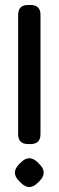

<svg xmlns="http://www.w3.org/2000/svg" viewBox="-20 -745 236 773"><path d="M93 -165H103Q143 -165 143 -205V-685Q143 -725 103 -725H93Q53 -725 53 -685V-205Q53 -165 93 -165ZM57 -16 64 -9Q81 8 98 8Q115 8 132 -9L139 -16Q156 -33 156 -50Q156 -67 139 -84L132 -91Q115 -108 98 -108Q81 -108 64 -91L57 -84Q40 -67 40 -50Q40 -33 57 -16Z"/></svg>

Font: WD-XL Lubrifont TC
Style: Regular
Weight: 400
Designer: [WD-XL Lubrifont] Copyright 2020-2022 (c) NightFurySL2001, Skr-ZERO; [ZCOOL QingKe HuangYou] Copyright 2018-2022 (c) The
Version: Version 2.001;hotconv 1.1.1;makeotfexe 2.6.0